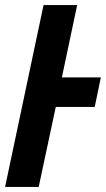

<svg xmlns="http://www.w3.org/2000/svg" viewBox="-68 -734 416 754"><path d="M-48 0 103 -714H235L175 -430H328L304 -314H151L84 0Z"/></svg>

Font: Noto Sans Condensed
Style: Bold Italic
Weight: 700
Width: 3
Italic angle: -12°
Designer: Monotype Design Team
Foundry: Monotype Imaging Inc.
Version: Version 2.013; ttfautohint (v1.8.4.7-5d5b)